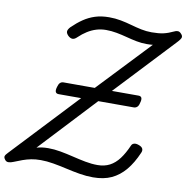

<svg xmlns="http://www.w3.org/2000/svg" viewBox="-110 -1117 1202 1236"><g transform="rotate(10 490.5 -499.5)"><path d="M579 17Q536 17 491.5 9.5Q447 2 401.5 -8.5Q356 -19 312.5 -26.5Q269 -34 230 -34Q196 -34 168 -28.5Q140 -23 113.5 -13.5Q87 -4 58 8Q42 15 26.5 15.5Q11 16 2 2Q-7 -10 -4 -19.5Q-1 -29 14 -44L416 -472H269Q237 -472 251 -517Q256 -536 265 -544Q274 -552 286 -552H491L811 -890Q801 -889 791 -888.5Q781 -888 769 -888Q737 -888 703.5 -894.5Q670 -901 636.5 -910Q603 -919 568 -925.5Q533 -932 499 -932Q466 -932 436 -923Q406 -914 378 -896.5Q350 -879 324 -854Q308 -838 294 -838.5Q280 -839 266 -852Q251 -867 252 -880Q253 -893 269 -910Q303 -943 337.5 -966.5Q372 -990 412.5 -1003Q453 -1016 504 -1016Q544 -1016 580.5 -1009Q617 -1002 652 -992Q687 -982 720.5 -975Q754 -968 789 -968Q835 -968 866 -975Q897 -982 930 -998Q943 -1005 955 -1004.5Q967 -1004 977 -992Q988 -981 986.5 -969.5Q985 -958 958 -930L603 -552H777Q809 -552 795 -507Q791 -488 781.5 -480Q772 -472 760 -472H528L188 -108Q205 -113 224 -115.5Q243 -118 264 -118Q303 -118 344.5 -110.5Q386 -103 429 -92.5Q472 -82 513.5 -74Q555 -66 594 -66Q639 -66 673.5 -84Q708 -102 735 -138Q762 -174 785 -227Q790 -239 803 -242.5Q816 -246 834 -239Q854 -232 859.5 -220Q865 -208 858 -193Q828 -123 789 -76.5Q750 -30 699.5 -6.5Q649 17 579 17Z"/></g></svg>

Font: Playwrite RO
Style: Regular
Weight: 400
Designer: Veronika Burian, José Scaglione
Foundry: TypeTogether
Version: Version 1.002